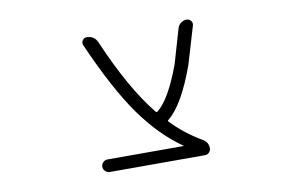

<svg xmlns="http://www.w3.org/2000/svg" viewBox="-61 -651 1122 735"><g transform="rotate(-10 500.0 -283.5)"><path d="M605.5 -70.3Q606.4 -70.3 606.4 -71.3Q606.4 -72.3 605.5 -72.3Q520.5 -130.9 447.3 -233.4Q375 -335 294.9 -517.6Q291 -527.3 296.9 -536.1Q302.7 -544.9 312.5 -544.9Q342.8 -544.9 354.5 -517.6Q437.5 -324.2 524.4 -217.8Q527.3 -214.8 531.2 -217.8Q579.1 -254.9 627 -384.8L666 -518.6Q669.9 -530.3 679.7 -537.6Q689.5 -544.9 701.2 -544.9Q711.9 -544.9 718.8 -536.1Q722.7 -531.2 722.7 -524.4Q722.7 -521.5 721.7 -518.6L678.7 -374Q626 -226.6 566.4 -178.7Q562.5 -175.8 565.4 -172.9Q616.2 -119.1 683.6 -80.1Q704.1 -67.4 704.1 -44.9Q704.1 -35.2 697.3 -28.3Q690.4 -21.5 680.7 -21.5H310.5Q300.8 -21.5 293.5 -28.8Q286.1 -36.1 286.1 -45.9Q286.1 -55.7 293.5 -63Q300.8 -70.3 310.5 -70.3Z"/></g></svg>

Font: Rounded-L Mgen+ 1mn light
Style: Regular
Weight: 200
Designer: [Source Han Sans]
Ryoko NISHIZUKA  (kana & ideographs); Paul D. Hunt (Latin, Greek & Cyrillic); Wenlong ZHANG  (bopomofo
Version: Version 1.059.20150602